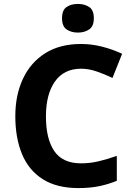

<svg xmlns="http://www.w3.org/2000/svg" viewBox="-20 -948 677 978"><path d="M393 -598Q306 -598 260 -533Q214 -468 214 -355Q214 -241 256.5 -178.5Q299 -116 393 -116Q437 -116 480.5 -126Q524 -136 575 -154V-27Q528 -8 482 1Q436 10 379 10Q269 10 197.5 -35.5Q126 -81 92 -163.5Q58 -246 58 -356Q58 -464 97 -547Q136 -630 210.5 -677Q285 -724 393 -724Q446 -724 499.5 -710.5Q553 -697 602 -674L553 -551Q513 -570 472.5 -584Q432 -598 393 -598ZM377 -928Q410 -928 434 -912.5Q458 -897 458 -855Q458 -814 434 -798Q410 -782 377 -782Q343 -782 319.5 -798Q296 -814 296 -855Q296 -897 319.5 -912.5Q343 -928 377 -928Z"/></svg>

Font: Noto Sans Tai Tham
Style: Regular
Weight: 400
Designer: Monotype Design Team 2013. Revised by David WIlliams 2020
Foundry: Monotype Imaging Inc.
Version: Version 2.002